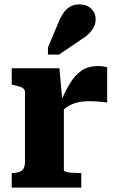

<svg xmlns="http://www.w3.org/2000/svg" viewBox="-20 -849 536 869"><path d="M465 -544V-385Q457 -386 443.5 -387.5Q430 -389 414.5 -390Q399 -391 385 -391Q363 -391 343.5 -388Q324 -385 307.5 -378Q291 -371 277 -360.5Q263 -350 250 -333L247 -371Q271 -428 294.5 -468Q318 -508 348.5 -529Q379 -550 424 -550Q438 -550 449 -548Q460 -546 465 -544ZM33 0V-66H36Q63 -66 78 -76.5Q93 -87 93 -116V-431Q93 -441 87.5 -447Q82 -453 71 -456.5Q60 -460 42 -464L33 -466V-540H249L263 -384L269 -387V-80Q269 -74 279.5 -71Q290 -68 306 -67Q322 -66 337 -66H348V0ZM244 -746Q254 -771 266.5 -789.5Q279 -808 296.5 -818.5Q314 -829 339 -829Q373 -829 393 -809.5Q413 -790 413 -762Q413 -743 404.5 -726.5Q396 -710 381 -695.5Q366 -681 346 -669L247 -602H197V-634Z"/></svg>

Font: Roboto Serif
Style: Bold
Weight: 700
Designer: Greg Gazdowicz
Foundry: Commercial Type
Version: Version 1.008